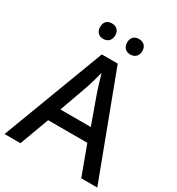

<svg xmlns="http://www.w3.org/2000/svg" viewBox="-212 -1042 1077 1171"><g transform="rotate(30 327.0 -456.0)"><path d="M178 -858C178 -821 201 -803 231 -803C259 -803 284 -821 284 -858C284 -896 259 -912 231 -912C201 -912 178 -896 178 -858ZM368 -858C368 -821 392 -803 421 -803C450 -803 475 -821 475 -858C475 -896 450 -912 421 -912C392 -912 368 -896 368 -858ZM540 0H653L383 -717H271L0 0H112L188 -206H464ZM362 -501 434 -300H220L292 -501C300 -524 316 -578 326 -619C334 -589 355 -522 362 -501Z"/></g></svg>

Font: Noto Sans Bassa Vah Medium
Style: Regular
Weight: 500
Designer: Monotype Design Team
Foundry: Monotype Imaging Inc.
Version: Version 2.002